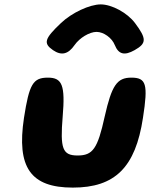

<svg xmlns="http://www.w3.org/2000/svg" viewBox="-20 -903 682 873"><path d="M89 -367C55 -142 119 -50 311 -50C503 -50 596 -142 630 -367C654 -521 645 -550 577 -550C512 -550 488 -515 456 -373C424 -227 402 -196 333 -196C264 -196 253 -227 265 -373C277 -515 263 -550 198 -550C130 -550 113 -521 89 -367ZM257 -798C182 -727 176 -706 221 -675C259 -649 290 -656 319 -698C342 -731 387 -758 419 -758C451 -758 489 -731 502 -698C519 -656 546 -649 592 -675C647 -706 647 -727 594 -798C559 -845 488 -883 438 -883C388 -883 306 -845 257 -798Z"/></svg>

Font: Hussar Skorodowane
Style: Ky
Weight: 700
Foundry: Cannot Into Space Fonts
Version: Version 0.892